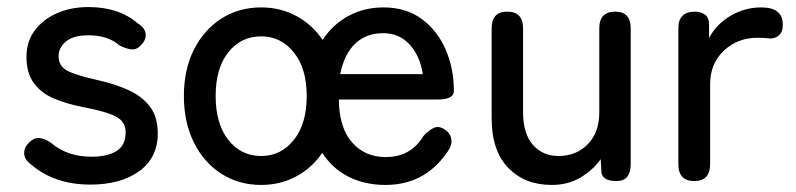

<svg xmlns="http://www.w3.org/2000/svg" viewBox="-20 -513 2254 544"><path d="M236 10Q134 10 68 -47Q49 -61 48.5 -78Q48 -95 62 -109Q76 -123 91 -122Q106 -121 125 -108Q170 -69 240 -69Q284 -69 310 -85Q336 -101 336 -138Q336 -168 309 -182.5Q282 -197 213 -210Q168 -219 132.5 -234Q97 -249 76 -277.5Q55 -306 55 -352Q55 -396 79 -427.5Q103 -459 142.5 -476Q182 -493 230 -493Q317 -493 370 -447Q390 -435 392.5 -418.5Q395 -402 382 -388Q369 -372 354 -373Q339 -374 319 -384Q286 -413 231 -413Q188 -413 167 -395.5Q146 -378 146 -354Q146 -326 170 -313Q194 -300 257 -286Q307 -275 345.5 -257Q384 -239 405.5 -210Q427 -181 427 -135Q427 -66 374.5 -28Q322 10 236 10Z M720 11Q657 11 607.5 -20.5Q558 -52 529.5 -109Q501 -166 501 -241Q501 -316 529.5 -372.5Q558 -429 607.5 -460.5Q657 -492 720 -492Q775 -492 820 -467.5Q865 -443 894 -400Q923 -444 967.5 -468Q1012 -492 1067 -492Q1130 -492 1174.5 -459.5Q1219 -427 1242.5 -373Q1266 -319 1266 -255Q1266 -231 1219 -231H940Q941 -151 977.5 -109.5Q1014 -68 1073 -68Q1144 -68 1180 -128Q1196 -145 1210 -151Q1224 -157 1240 -146Q1257 -135 1259 -117Q1261 -99 1245 -79Q1182 11 1072 11Q1014 11 968 -12Q922 -35 893 -80Q864 -37 819 -13Q774 11 720 11ZM720 -71Q776 -71 812.5 -116.5Q849 -162 849 -241Q849 -319 812.5 -364.5Q776 -410 720 -410Q663 -410 627 -365Q591 -320 591 -241Q591 -162 627 -116.5Q663 -71 720 -71ZM944 -303H1178Q1170 -355 1140.5 -387Q1111 -419 1066 -419Q1017 -419 986 -389Q955 -359 944 -303Z M1543 11Q1467 11 1420 -37.5Q1373 -86 1373 -178V-433Q1373 -480 1417 -480Q1462 -480 1462 -433V-196Q1462 -134 1490 -102.5Q1518 -71 1562 -71Q1613 -71 1645.5 -104.5Q1678 -138 1678 -195V-433Q1678 -480 1723 -480Q1767 -480 1767 -433V-48Q1767 0 1727 0Q1687 0 1684 -25L1682 -62Q1661 -32 1625.5 -10.5Q1590 11 1543 11Z M1947 0Q1902 0 1902 -48V-433Q1902 -480 1949 -480Q1965 -480 1977 -472Q1989 -464 1989 -442V-405Q2009 -444 2049.5 -468Q2090 -492 2137 -492Q2198 -492 2198 -443Q2198 -422 2186.5 -412.5Q2175 -403 2161 -404Q2154 -405 2145 -405.5Q2136 -406 2126 -406Q2070 -406 2031 -369.5Q1992 -333 1992 -274V-48Q1992 0 1947 0Z"/></svg>

Font: Zen Maru Gothic Medium
Style: Regular
Weight: 500
Designer: Yoshimichi Ohira
Foundry: Positype
Version: Version 1.001